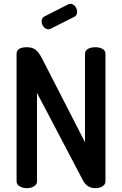

<svg xmlns="http://www.w3.org/2000/svg" viewBox="-20 -976 633 996"><path d="M364 -888 243 -827Q237 -824 231 -824Q217 -824 206.5 -837Q196 -850 196 -865Q196 -883 211 -891L335 -954Q343 -956 346 -956Q360 -956 370 -943Q380 -930 380 -915Q380 -895 364 -888ZM474 0Q432 0 411 -39L172 -494V-35Q172 -19 156.5 -9.5Q141 0 119 0Q98 0 82 -9.5Q66 -19 66 -35V-696Q66 -731 119 -731Q147 -731 164 -718.5Q181 -706 199 -671L421 -238V-697Q421 -714 436.5 -722.5Q452 -731 474 -731Q496 -731 511.5 -722.5Q527 -714 527 -697V-35Q527 -19 511.5 -9.5Q496 0 474 0Z"/></svg>

Font: Dosis
Style: SemiBold
Weight: 600
Designer: Edgar Tolentino, Pablo Impallari, Igino Marini
Foundry: Edgar Tolentino, Pablo Impallari, Igino Marini
Version: Version 1.007